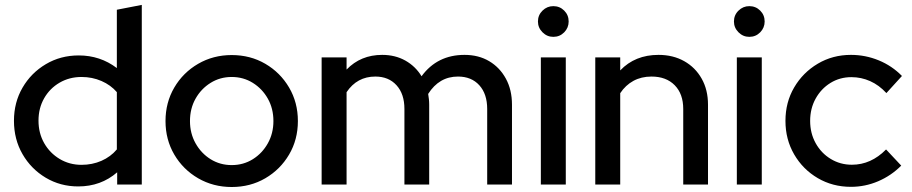

<svg xmlns="http://www.w3.org/2000/svg" viewBox="-20 -739 3651 769"><path d="M293.2 7.7Q221.7 7.7 163 -27.3Q104.3 -62.4 70.1 -121.8Q35.9 -181.2 35.9 -255.1Q35.9 -329 70.3 -388Q104.6 -447.1 163.6 -482Q222.6 -517 295.4 -517Q381.3 -517 448 -466.4V-700L547.9 -719.4V0H449.3V-48.9Q384.2 7.7 293.2 7.7ZM306.4 -78.8Q349.5 -78.8 386.4 -94.9Q423.2 -111.1 448 -140.6V-370Q423.5 -398.5 386.4 -414.6Q349.4 -430.7 306.4 -430.7Q258.2 -430.7 218.9 -408Q179.6 -385.2 156.9 -345.6Q134.2 -305.9 134.2 -255.8Q134.2 -205.8 156.9 -165.8Q179.7 -125.8 219 -102.3Q258.3 -78.8 306.4 -78.8Z M908 10Q834.1 10 773.6 -25Q713.1 -60.1 678 -120Q642.9 -180 642.9 -254.1Q642.9 -328.3 678 -388.3Q713.1 -448.3 773.6 -483.4Q834.1 -518.5 908 -518.5Q982.6 -518.5 1042.6 -483.5Q1102.7 -448.4 1137.9 -388.4Q1173.1 -328.4 1173.1 -254.2Q1173.1 -179.9 1137.9 -120Q1102.7 -60.1 1042.6 -25Q982.6 10 908 10ZM908 -77.8Q954.9 -77.8 992.7 -101.4Q1030.5 -125.1 1052.8 -165.1Q1075.1 -205 1075.1 -254.1Q1075.1 -304.1 1052.8 -343.8Q1030.5 -383.5 992.6 -407.1Q954.7 -430.7 908 -430.7Q861.4 -430.7 823.5 -407.1Q785.5 -383.5 763.2 -343.8Q740.9 -304.2 740.9 -254.1Q740.9 -205.1 763.2 -165.1Q785.5 -125.1 823.4 -101.4Q861.4 -77.8 908 -77.8Z M1268.2 0V-509.2H1368.1V-460.4Q1424.8 -519.2 1510.7 -519.2Q1562.8 -519.2 1603.5 -496.4Q1644.2 -473.5 1668.4 -433.6Q1731.1 -519.2 1840.4 -519.2Q1896.9 -519.2 1939.3 -494Q1981.8 -468.8 2006.2 -423.9Q2030.6 -379.1 2030.6 -319.7V0H1931.3V-302.6Q1931.3 -362.8 1899.7 -397.6Q1868.1 -432.4 1814.3 -432.4Q1738.9 -432.4 1694.9 -362.8Q1696.6 -352.7 1697.8 -342.1Q1699 -331.5 1699 -319.7V0H1599.8V-302.6Q1599.8 -362.8 1568.1 -397.6Q1536.5 -432.4 1483.4 -432.4Q1410.1 -432.4 1368.1 -369.8V0Z M2146.2 0V-509.2H2246.1V0ZM2196.1 -591.4Q2171.1 -591.4 2152.9 -609.6Q2134.6 -627.9 2134.6 -652.9Q2134.6 -678.7 2152.9 -696.5Q2171.1 -714.4 2196.1 -714.4Q2222 -714.4 2239.8 -696.5Q2257.6 -678.7 2257.6 -652.9Q2257.6 -627.9 2239.8 -609.6Q2222 -591.4 2196.1 -591.4Z M2364.2 0V-509.2H2464.1V-457Q2523.4 -519.2 2617.4 -519.2Q2675.9 -519.2 2720.5 -494Q2765.2 -468.8 2790.4 -423.9Q2815.7 -379.1 2815.7 -319.7V0H2716.5V-302.6Q2716.5 -362.8 2682.4 -397.6Q2648.2 -432.4 2589.4 -432.4Q2548.6 -432.4 2516.9 -415.1Q2485.3 -397.8 2464.1 -365.8V0Z M2931.2 0V-509.2H3031.1V0ZM2981.1 -591.4Q2956.1 -591.4 2937.9 -609.6Q2919.6 -627.9 2919.6 -652.9Q2919.6 -678.7 2937.9 -696.5Q2956.1 -714.4 2981.1 -714.4Q3007 -714.4 3024.8 -696.5Q3042.6 -678.7 3042.6 -652.9Q3042.6 -627.9 3024.8 -609.6Q3007 -591.4 2981.1 -591.4Z M3388.2 9.3Q3314.9 9.3 3255.3 -25.6Q3195.6 -60.6 3160.8 -120.6Q3125.9 -180.7 3125.9 -254.8Q3125.9 -329.3 3160.8 -388.8Q3195.6 -448.4 3255.3 -483.8Q3314.9 -519.2 3388.2 -519.2Q3446.2 -519.2 3499.5 -497.3Q3552.9 -475.3 3592.5 -434.7L3530.2 -366.2Q3500.8 -398.2 3465.1 -414.1Q3429.4 -430 3390.1 -430Q3343.8 -430 3306.3 -406.9Q3268.8 -383.8 3246.8 -344.1Q3224.8 -304.4 3224.8 -254.8Q3224.8 -205.5 3246.9 -165.5Q3269.1 -125.5 3307.3 -102.4Q3345.4 -79.2 3392 -79.2Q3468.7 -79.2 3528.9 -140.4L3589.6 -75.7Q3549.6 -35.4 3497.2 -13Q3444.9 9.3 3388.2 9.3Z"/></svg>

Font: Red Hat Display VF
Style: Regular
Weight: 300
Designer: Pentagram, MCKL
Foundry: Pentagram, MCKL
Version: Version 1.023